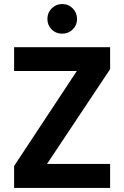

<svg xmlns="http://www.w3.org/2000/svg" viewBox="-20 -932 616 952"><path d="M526 -589 213 -119H526V0H50V-109L361 -580H50V-698H526ZM288 -765Q257 -765 236 -786Q215 -807 215 -838Q215 -869 236.5 -890.5Q258 -912 288 -912Q319 -912 340.5 -890.5Q362 -869 362 -838Q362 -807 340.5 -786Q319 -765 288 -765Z"/></svg>

Font: Parkinsans SemiBold
Style: Regular
Weight: 600
Designer: Red Stone, Indian Type Foundry
Foundry: Indian Type Foundry
Version: Version 1.000